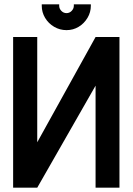

<svg xmlns="http://www.w3.org/2000/svg" viewBox="-20 -872 617 892"><path d="M402 -852H323V-845Q323 -832 313 -821.5Q303 -811 289 -811Q275 -811 265 -821.5Q255 -832 255 -845V-852H174V-845Q174 -815 189.5 -789Q205 -763 231.5 -747.5Q258 -732 289 -732Q320 -732 345.5 -747.5Q371 -763 386.5 -789Q402 -815 402 -845ZM41 -700V0H153L424 -474V0H535V-700H424L153 -211V-700Z"/></svg>

Font: Advent Pro
Style: Bold
Weight: 700
Designer: VivaRado, Andreas Kalpakidis
Foundry: VivaRado, Andreas Kalpakidis
Version: Version 3.000